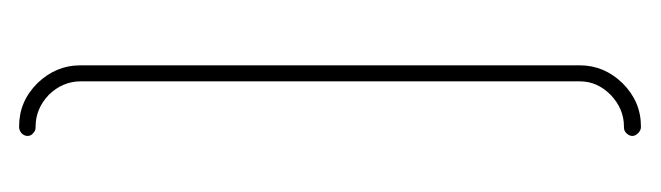

<svg xmlns="http://www.w3.org/2000/svg" viewBox="-263 -371 685 199"><g transform="rotate(-90 79.5 -271.5)"><path d="M47.9 -594.2H47.4C44.9 -594.2 43 -593.3 41 -591.8C39.1 -589.8 38.1 -587.9 38.1 -585.4C38.1 -583 39.1 -581.1 41 -579.6C43 -577.6 44.9 -577.1 47.4 -577.1H47.9C60.5 -577.1 71.3 -572.3 80.6 -563.5C89.8 -554.2 94.7 -543 94.7 -530.3V-13.2C94.7 -0.5 89.8 9.8 80.6 19C71.3 27.8 60.5 32.7 47.9 32.7H47.4C44.9 32.7 43 33.2 41 35.2C39.1 37.1 38.1 39.1 38.1 41.5C38.1 43.5 39.1 45.4 41 47.4C43 49.3 44.9 50.3 47.4 50.3H47.9C65.4 50.3 80.1 43.9 92.8 31.2C105 18.6 111.3 3.9 111.3 -13.2V-530.3C111.3 -547.9 105 -562.5 92.8 -575.2C80.1 -587.9 65.4 -594.2 47.9 -594.2Z"/></g></svg>

Font: Mill
Style: Thin
Weight: 100
Version: Version 001.000